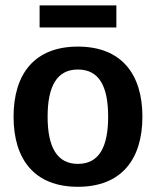

<svg xmlns="http://www.w3.org/2000/svg" viewBox="-20 -687 584 719"><path d="M415.8 -584.2V-666.7H128.3V-584.2ZM271.7 12.5C434.2 12.5 513.3 -90 513.3 -250C513.3 -410 434.2 -512.5 271.7 -512.5C109.2 -512.5 30.8 -410 30.8 -250C30.8 -90 109.2 12.5 271.7 12.5ZM271.7 -73.3C194.2 -73.3 158.3 -135 158.3 -250C158.3 -365.8 194.2 -426.7 271.7 -426.7C350 -426.7 385 -365.8 385 -250C385 -135 350 -73.3 271.7 -73.3Z"/></svg>

Font: Familjen Grotesk SemiBold
Style: Regular
Weight: 600
Designer: Anders Wikstroem, Jonas Baeckman, Matilda Gysing, Kristian Moeller
Foundry: Familjen STHLM AB
Version: Version 2.000